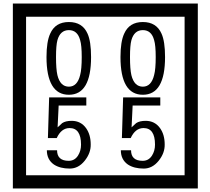

<svg xmlns="http://www.w3.org/2000/svg" viewBox="-20 -980 1195 1090"><path d="M1103 90H53V-960H1103ZM1028 15V-885H128V15ZM497 -656Q497 -442 371 -442Q244 -442 244 -656Q244 -744 265 -789Q294 -855 371 -855Q448 -855 477 -789Q497 -745 497 -656ZM444 -656Q444 -723 435 -752Q420 -809 371 -809Q322 -809 306 -752Q298 -723 298 -656Q298 -587 306 -553Q322 -488 371 -488Q419 -488 435 -554Q444 -587 444 -656ZM917 -656Q917 -442 791 -442Q664 -442 664 -656Q664 -744 685 -789Q714 -855 791 -855Q868 -855 897 -789Q917 -745 917 -656ZM864 -656Q864 -723 855 -752Q840 -809 791 -809Q742 -809 726 -752Q718 -723 718 -656Q718 -587 726 -553Q742 -488 791 -488Q839 -488 855 -554Q864 -587 864 -656ZM495 -160Q496 -111 460.5 -67Q425 -23 376 -23Q321 -23 286 -46Q246 -74 246 -127H304Q304 -67 370 -67Q404 -67 423 -97Q440 -124 440 -159Q440 -253 375 -253Q328 -253 302 -196H252L259 -427H470V-381H313L307 -257Q320 -269 333 -281Q352 -294 387 -294Q439 -294 469 -252Q495 -215 495 -160ZM915 -160Q916 -111 880.5 -67Q845 -23 796 -23Q741 -23 706 -46Q666 -74 666 -127H724Q724 -67 790 -67Q824 -67 843 -97Q860 -124 860 -159Q860 -253 795 -253Q748 -253 722 -196H672L679 -427H890V-381H733L727 -257Q740 -269 753 -281Q772 -294 807 -294Q859 -294 889 -252Q915 -215 915 -160Z"/></svg>

Font: Unicode BMP Fallback SIL
Style: Regular
Weight: 400
Foundry: NRSI, SIL International
Version: Version 5.1 Based on Unicode 5.1